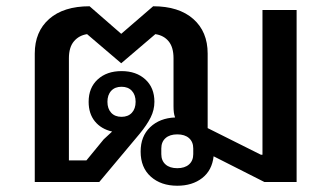

<svg xmlns="http://www.w3.org/2000/svg" viewBox="-20 -581 1062 613"><path d="M546 12Q494 12 461.5 -17Q429 -46 429 -97Q429 -146 459.5 -175Q490 -204 539 -206Q536 -214 535 -222.5Q534 -231 534 -242V-395Q534 -430 518.5 -449Q503 -468 476 -472L367 -379L258 -472Q232 -468 216 -449Q200 -430 200 -395V-69H256L311 -136L338 -161Q303 -169 283 -193.5Q263 -218 263 -256Q263 -301 292 -327.5Q321 -354 368 -354Q415 -354 444 -327.5Q473 -301 473 -256Q473 -230 461 -206Q449 -182 426 -154L297 0H91V-410Q91 -480 137 -520.5Q183 -561 266 -561L367 -473L469 -561Q551 -561 597 -520.5Q643 -480 643 -410V-172L813 -87H818V-549H927V0H824L662 -82Q657 -37 625.5 -12.5Q594 12 546 12ZM546 -44Q570 -44 583.5 -56Q597 -68 597 -89V-107Q597 -128 583.5 -140Q570 -152 546 -152Q522 -152 508.5 -140Q495 -128 495 -107V-89Q495 -68 508.5 -56Q522 -44 546 -44ZM368 -208Q389 -208 401 -221Q413 -234 413 -256Q413 -278 401 -291Q389 -304 368 -304Q347 -304 335 -291Q323 -278 323 -256Q323 -234 335 -221Q347 -208 368 -208Z"/></svg>

Font: IBM Plex Sans Thai Looped Medium
Style: Regular
Weight: 500
Designer: Mike Abbink, Paul van der Laan, Pieter van Rosmalen, Ben Mitchell, Mark Frömberg
Foundry: Bold Monday
Version: Version 1.1